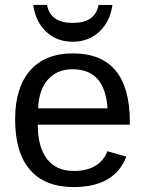

<svg xmlns="http://www.w3.org/2000/svg" viewBox="-20 -757 596 787"><path d="M512.2 -246.1H134.8Q134.8 -154.8 172.6 -105.5Q210.4 -56.2 282.2 -56.2Q336.9 -56.2 372.1 -78.1Q407.2 -100.1 419.9 -137.2L498 -115.2Q449.7 9.8 282.2 9.8Q164.6 9.8 103.3 -60.5Q42 -130.9 42 -268.1Q42 -397.9 103.5 -468Q165 -538.1 278.8 -538.1Q512.2 -538.1 512.2 -256.8ZM136.2 -313H420.9Q414.6 -395.5 378.9 -434.3Q343.3 -473.1 276.9 -473.1Q213.4 -473.1 176.3 -430.7Q139.2 -388.2 136.2 -313ZM116.2 -736.8H172.9Q186 -663.1 278.8 -663.1Q370.6 -663.1 383.8 -736.8H440.9Q431.2 -668 387 -627Q342.8 -585.9 277.8 -585.9Q212.9 -585.9 169.2 -627.2Q125.5 -668.5 116.2 -736.8Z"/></svg>

Font: Libra Sans Modern
Style: Regular
Weight: 400
Foundry: Stefan Peev, Context Ltd
Version: Version 1.000